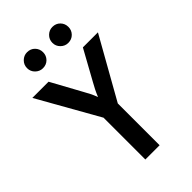

<svg xmlns="http://www.w3.org/2000/svg" viewBox="-243 -890 972 972"><g transform="rotate(-45 243.0 -404.0)"><path d="M192.4 0V-299.3L8.3 -625H124.3L212.5 -463.9Q221.5 -447.9 229.9 -431.6Q238.2 -415.3 246.5 -393.1Q255.6 -415.3 263.9 -431.6Q272.2 -447.9 281.2 -463.9L370.1 -625H477.8L294.4 -299.3V0ZM334 -693.1Q311.1 -693.1 294.1 -709.7Q277.1 -726.4 277.1 -750Q277.1 -774.3 294.1 -791Q311.1 -807.6 334 -807.6Q359 -807.6 375.3 -791Q391.7 -774.3 391.7 -750Q391.7 -726.4 375.3 -709.7Q359 -693.1 334 -693.1ZM152.8 -693.1Q129.9 -693.1 112.8 -709.7Q95.8 -726.4 95.8 -750Q95.8 -774.3 112.8 -791Q129.9 -807.6 152.8 -807.6Q177.8 -807.6 194.1 -791Q210.4 -774.3 210.4 -750Q210.4 -726.4 194.1 -709.7Q177.8 -693.1 152.8 -693.1Z"/></g></svg>

Font: Afacad Flux Medium
Style: Regular
Weight: 500
Designer: Kristian Moeller
Foundry: Dicotype
Version: Version 1.100